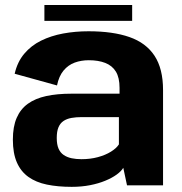

<svg xmlns="http://www.w3.org/2000/svg" viewBox="-20 -720 706 746"><path d="M258.5 6Q297 6 330 -0.5Q363 -7 389 -17.8Q415 -28.5 433 -41.5Q451 -54.5 459 -68L473.5 0H613.5V-370Q613.5 -453 580.5 -503.2Q547.5 -553.5 483 -576Q418.5 -598.5 324 -598.5Q272.5 -598.5 225.2 -589.8Q178 -581 139.5 -562Q101 -543 74.2 -511.2Q47.5 -479.5 37 -433.5L201.5 -388Q209 -424.5 227 -446Q245 -467.5 270.2 -476.8Q295.5 -486 325 -486Q362 -486 389 -475.5Q416 -465 430.2 -441.8Q444.5 -418.5 444.5 -378.5V-356H257.5Q202 -356 159.5 -346.8Q117 -337.5 88.2 -316.8Q59.5 -296 44.8 -262Q30 -228 30 -177.5Q30 -124.5 45.5 -89Q61 -53.5 90.5 -32.5Q120 -11.5 162.2 -2.8Q204.5 6 258.5 6ZM296.5 -101.5Q275.5 -101.5 258 -105.2Q240.5 -109 227.5 -117.8Q214.5 -126.5 207.5 -142.5Q200.5 -158.5 200.5 -184Q200.5 -209.5 207.2 -225.5Q214 -241.5 226.8 -250Q239.5 -258.5 257.5 -261.8Q275.5 -265 297.5 -265H442V-159Q432.5 -144 411.2 -130.8Q390 -117.5 360.5 -109.5Q331 -101.5 296.5 -101.5ZM152.5 -639H493.5V-700.5H152.5Z"/></svg>

Font: Anybody Thin
Style: Bold
Weight: 700
Version: Version 1.113;gftools[0.9.25]